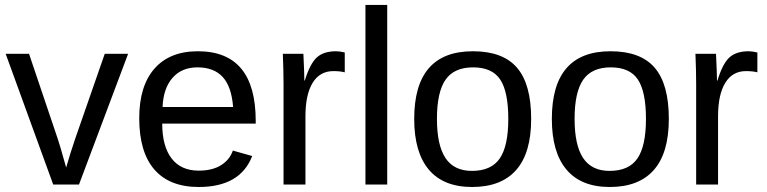

<svg xmlns="http://www.w3.org/2000/svg" viewBox="-20 -745 3094 775"><path d="M497.1 -527.8 298.8 0H194.8L2.9 -527.8H97.2L212.9 -185.1Q218.8 -169.4 247.1 -68.8L264.2 -126L283.2 -184.1L402.8 -527.8Z M1012.2 -246.1H634.8Q634.8 -154.8 672.6 -105.5Q710.4 -56.2 782.2 -56.2Q836.9 -56.2 872.1 -78.1Q907.2 -100.1 919.9 -137.2L998 -115.2Q949.7 9.8 782.2 9.8Q664.6 9.8 603.3 -60.5Q542 -130.9 542 -268.1Q542 -397.9 603.5 -468Q665 -538.1 778.8 -538.1Q1012.2 -538.1 1012.2 -256.8ZM636.2 -313H920.9Q914.6 -395.5 878.9 -434.3Q843.3 -473.1 776.9 -473.1Q713.4 -473.1 676.3 -430.7Q639.2 -388.2 636.2 -313Z M1212.9 0H1124.5V-404.8Q1124.5 -460.4 1121.6 -527.8H1204.6Q1208.5 -447.8 1208.5 -419.9H1210.4Q1231 -487.3 1258.3 -512.7Q1285.6 -538.1 1336.4 -538.1Q1351.1 -538.1 1371.6 -533.2V-453.1Q1353 -458 1325.7 -458Q1271 -458 1241.9 -410.6Q1212.9 -363.3 1212.9 -274.9Z M1543 0H1455.1V-725.1H1543Z M2124 -265.1Q2124 -127.4 2063.5 -58.8Q2002.9 9.8 1885.7 9.8Q1770 9.8 1710.9 -60.3Q1651.9 -130.4 1651.9 -265.1Q1651.9 -538.1 1888.7 -538.1Q2009.8 -538.1 2066.9 -471.7Q2124 -405.3 2124 -265.1ZM2031.7 -265.1Q2031.7 -375 1999 -424.1Q1966.3 -473.1 1889.6 -473.1Q1813 -473.1 1778.3 -423.1Q1743.7 -373 1743.7 -265.1Q1743.7 -159.2 1778.1 -107.2Q1812.5 -55.2 1884.8 -55.2Q1962.9 -55.2 1997.3 -105.5Q2031.7 -155.8 2031.7 -265.1Z M2679.7 -265.1Q2679.7 -127.4 2619.1 -58.8Q2558.6 9.8 2441.4 9.8Q2325.7 9.8 2266.6 -60.3Q2207.5 -130.4 2207.5 -265.1Q2207.5 -538.1 2444.3 -538.1Q2565.4 -538.1 2622.6 -471.7Q2679.7 -405.3 2679.7 -265.1ZM2587.4 -265.1Q2587.4 -375 2554.7 -424.1Q2522 -473.1 2445.3 -473.1Q2368.7 -473.1 2334 -423.1Q2299.3 -373 2299.3 -265.1Q2299.3 -159.2 2333.7 -107.2Q2368.2 -55.2 2440.4 -55.2Q2518.6 -55.2 2553 -105.5Q2587.4 -155.8 2587.4 -265.1Z M2878.4 0H2790V-404.8Q2790 -460.4 2787.1 -527.8H2870.1Q2874 -447.8 2874 -419.9H2876Q2896.5 -487.3 2923.8 -512.7Q2951.2 -538.1 3002 -538.1Q3016.6 -538.1 3037.1 -533.2V-453.1Q3018.6 -458 2991.2 -458Q2936.5 -458 2907.5 -410.6Q2878.4 -363.3 2878.4 -274.9Z"/></svg>

Font: Libra Sans Modern
Style: Regular
Weight: 400
Foundry: Stefan Peev, Context Ltd
Version: Version 1.000